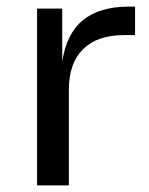

<svg xmlns="http://www.w3.org/2000/svg" viewBox="-20 -560 450 580"><path d="M92 -534H168V-374Q181 -459 231 -499.5Q281 -540 370 -540H388V-454H354Q274 -454 231 -411.5Q188 -369 188 -289V0H92Z"/></svg>

Font: Sora-SIA
Style: Regular
Weight: 400
Designer: Jonathan Barnbrook, Julián Moncada
Foundry: Barnbrook Fonts
Version: Version 2.000